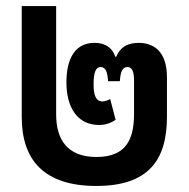

<svg xmlns="http://www.w3.org/2000/svg" viewBox="-20 -604 625 636"><path d="M299 12C472 12 533 -74 533 -217V-348C533 -434 489 -462 439 -462C403 -462 378 -448 365 -416H362C351 -449 325 -462 293 -462C230 -462 200 -412 200 -331C200 -246 238 -190 308 -190C330 -190 348 -197 363 -207L345 -276C336 -271 327 -268 320 -268C296 -268 290 -291 290 -325C290 -363 297 -382 313 -382C331 -382 336 -364 338 -335H377C379 -363 384 -382 402 -382C417 -382 424 -368 424 -337V-227C424 -143 398 -84 300 -84C201 -84 166 -144 166 -225V-584H52V-216C52 -74 126 12 299 12Z"/></svg>

Font: Noto Sans Thai UI SemCond SemBd
Style: Regular
Weight: 600
Width: 4
Designer: Monotype Design Team
Foundry: Monotype Imaging Inc.
Version: Version 2.000